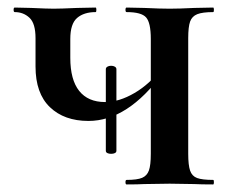

<svg xmlns="http://www.w3.org/2000/svg" viewBox="-20 -488 615 508"><path d="M274 -314Q280 -314 284 -311.5Q288 -309 288 -305V-89Q288 -85 284 -83Q280 -81 274 -81Q268 -81 264 -83Q260 -85 260 -89V-305Q260 -309 264 -311.5Q268 -314 274 -314ZM74 -312V-387Q74 -426 58 -441Q42 -456 19 -456Q16 -456 16 -462Q16 -468 19 -468L63 -467Q105 -465 122 -465Q140 -465 184 -467L233 -468Q235 -468 235 -462Q235 -456 233 -456Q202 -456 184 -440.5Q166 -425 166 -385V-335Q166 -277 189.5 -247.5Q213 -218 258 -218Q295 -218 336 -242Q377 -266 406 -306L411 -295Q318 -168 214 -168Q150 -168 112 -204.5Q74 -241 74 -312ZM315 -12Q343 -12 356 -17.5Q369 -23 374 -37Q379 -51 379 -81V-385Q379 -428 366.5 -442Q354 -456 315 -456Q312 -456 312 -462Q312 -468 315 -468L362 -467Q404 -465 429 -465Q454 -465 494 -467L544 -468Q546 -468 546 -462Q546 -456 544 -456Q516 -456 502 -450.5Q488 -445 483 -431Q478 -417 478 -387V-81Q478 -51 483 -36.5Q488 -22 501.5 -17Q515 -12 544 -12Q546 -12 546 -6Q546 0 544 0Q512 0 494 -1L429 -2L362 -1Q345 0 315 0Q312 0 312 -6Q312 -12 315 -12Z"/></svg>

Font: Cormorant Unicase
Style: Bold
Weight: 700
Designer: Christian Thalmann (Catharsis Fonts)
Foundry: Catharsis Fonts
Version: Version 4.000